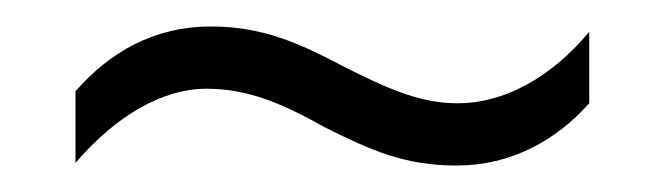

<svg xmlns="http://www.w3.org/2000/svg" viewBox="-20 -426 501 145"><path d="M225 -330C261 -312 286 -301 325 -301C366 -301 400 -320 425 -348V-402C396 -367 360 -348 326 -348C298 -348 275 -358 241 -375C205 -394 178 -406 139 -406C97 -406 63 -387 37 -357V-303C68 -339 103 -359 136 -359C167 -359 193 -348 225 -330Z"/></svg>

Font: Noto Sans Thai Cond Light
Style: Regular
Weight: 300
Width: 3
Designer: Monotype Design Team
Foundry: Monotype Imaging Inc.
Version: Version 2.002